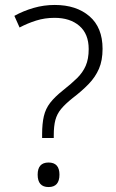

<svg xmlns="http://www.w3.org/2000/svg" viewBox="-20 -811 469 775"><path d="M201 -791Q288 -791 341 -745.5Q394 -700 394 -614Q394 -567 379.5 -533.5Q365 -500 338 -472Q311 -444 273 -415Q243 -391 226.5 -371Q210 -351 203.5 -326.5Q197 -302 197 -265V-254H150V-269Q150 -312 157 -342Q164 -372 182.5 -396Q201 -420 235 -447Q268 -473 291 -495.5Q314 -518 326 -545.5Q338 -573 338 -613Q338 -674 300.5 -706.5Q263 -739 200 -739Q161 -739 126 -728Q91 -717 59 -700L38 -747Q74 -767 115.5 -779Q157 -791 201 -791ZM176 -56Q132 -56 132 -106Q132 -155 176 -155Q220 -155 220 -106Q220 -56 176 -56Z"/></svg>

Font: Noto Sans Malayalam UI Light
Style: Regular
Weight: 300
Designer: Jelle Bosma - Monotype Design Team
Foundry: Monotype Imaging Inc.
Version: Version 2.104; ttfautohint (v1.8.4.7-5d5b)